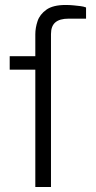

<svg xmlns="http://www.w3.org/2000/svg" viewBox="-20 -752 386 772"><path d="M122 0V-472H19V-526H122V-614Q122 -640 131 -667Q140 -694 166.5 -713Q193 -732 244 -732Q261 -732 275.5 -730.5Q290 -729 303 -727.5Q316 -726 326 -722V-677H256Q220 -677 202.5 -662Q185 -647 185 -615V0Z"/></svg>

Font: Archivo Expanded ExtraLight
Style: Regular
Weight: 250
Width: 7
Designer: Hector Gatti
Foundry: Omnibus-Type
Version: Version 2.001